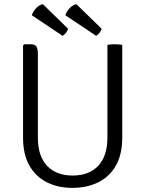

<svg xmlns="http://www.w3.org/2000/svg" viewBox="-20 -901 706 933"><path d="M574 -232Q574 -150.5 543 -96.2Q512 -42 457.2 -15Q402.5 12 332 12Q262.5 12 208.2 -15Q154 -42 123 -96.2Q92 -150.5 92 -232V-680L98 -686H127Q151 -686 157.5 -674.2Q164 -662.5 164 -639V-233Q164 -142.5 208.8 -95.2Q253.5 -48 333 -48Q412.5 -48 457.2 -95.2Q502 -142.5 502 -233V-683Q509 -684.5 518.2 -685.2Q527.5 -686 537 -686Q547.5 -686 557 -685.2Q566.5 -684.5 574 -683ZM188 -881 311 -761Q308 -751.5 301.2 -742.2Q294.5 -733 284 -727L134.5 -827Q140.5 -844.5 154.2 -860Q168 -875.5 188 -881ZM351 -881 474 -761Q471 -751.5 464.2 -742.2Q457.5 -733 447 -727L297.5 -827Q303.5 -844.5 317.2 -860Q331 -875.5 351 -881Z"/></svg>

Font: Signika Negative Light
Style: Regular
Weight: 300
Designer: Anna Giedry
Foundry: Anna Giedry
Version: Version 2.001